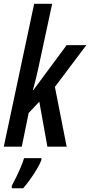

<svg xmlns="http://www.w3.org/2000/svg" viewBox="-23 -780 479 1021"><path d="M-2.9 0 158.7 -759.8H254.4L179.2 -410.6Q174.3 -387.2 167.5 -359.9Q160.6 -332.5 151.9 -300.8H154.3L331.5 -540H436L269 -317.9L331.5 0H229L186 -239.3L129.4 -179.2L92.8 0ZM39.6 221.2V207.5Q49.3 189.9 62.3 163.8Q75.2 137.7 86.9 110.1Q98.6 82.5 105 61H197.3V70.8Q189 92.8 172.1 120.8Q155.3 148.9 135.7 176Q116.2 203.1 100.1 221.2Z"/></svg>

Font: Open Sans Condensed SemiBold
Style: Italic
Weight: 600
Width: 3
Italic angle: -12°
Designer: Monotype Design Team
Foundry: Monotype Imaging Inc.
Version: Version 3.000; ttfautohint (v1.8.4)